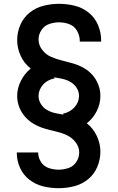

<svg xmlns="http://www.w3.org/2000/svg" viewBox="-20 -843 616 1006"><path d="M287 143Q328 143 368 133Q408 123 440.5 97Q473 71 489.5 32Q506 -7 506 -48Q506 -90 487.5 -130Q469 -170 435 -197Q468 -223 487 -261Q506 -299 506 -341Q506 -371 495 -399.5Q484 -428 464 -450.5Q444 -473 418 -487.5Q392 -502 363 -510.5Q334 -519 305 -526Q276 -533 248 -545Q220 -557 201 -582Q182 -607 182 -636Q182 -663 197.5 -686Q213 -709 238.5 -717.5Q264 -726 290 -726Q318 -726 344 -716Q370 -706 384 -681Q398 -656 398 -629Q398 -627 398 -625H510Q510 -629 510 -632Q510 -673 493.5 -712Q477 -751 444.5 -777Q412 -803 371.5 -813Q331 -823 290 -823Q249 -823 208.5 -813Q168 -803 135.5 -777Q103 -751 86.5 -712.5Q70 -674 70 -633Q70 -590 88.5 -550Q107 -510 141 -484Q109 -458 89.5 -419.5Q70 -381 70 -340Q70 -310 81 -281.5Q92 -253 112 -230.5Q132 -208 158.5 -193Q185 -178 213.5 -169.5Q242 -161 271.5 -154.5Q301 -148 328.5 -135.5Q356 -123 375.5 -98.5Q395 -74 395 -44Q395 -17 379.5 6Q364 29 338.5 37.5Q313 46 287 46Q261 46 235.5 37.5Q210 29 195 6Q180 -17 180 -43V-44H68V-42Q68 -1 85 36.5Q102 74 134.5 99Q167 124 206.5 133.5Q246 143 287 143ZM312 -242Q312 -242 311 -243H310Q288 -246 266.5 -251Q245 -256 225.5 -267.5Q206 -279 194 -298.5Q182 -318 182 -340Q182 -362 193.5 -382.5Q205 -403 224 -415.5Q243 -428 266 -432L264 -438Q265 -438 266 -438L267 -437Q289 -434 310.5 -429Q332 -424 351 -412.5Q370 -401 382 -382Q394 -363 394 -341Q394 -318 382.5 -298Q371 -278 352 -265Q333 -252 311 -248Z"/></svg>

Font: Iosevka Sparkle Semibold
Style: Regular
Weight: 600
Designer: Belleve Invis
Foundry: Belleve Invis
Version: Version 4.5.0; ttfautohint (v1.8.3)